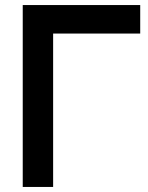

<svg xmlns="http://www.w3.org/2000/svg" viewBox="-20 -740 585 760"><path d="M70 0V-720H535V-607.2H190.3V0Z"/></svg>

Font: Manrope
Style: Regular
Weight: 400
Designer: Mikhail Sharanda
Foundry: Mikhail Sharanda
Version: Version 4.503